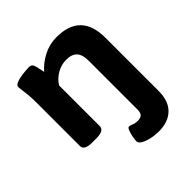

<svg xmlns="http://www.w3.org/2000/svg" viewBox="-199 -672 1025 1025"><g transform="rotate(-45 313.5 -159.5)"><path d="M416 212Q388 212 360 205.5Q332 199 313.5 188.5Q295 178 295 164Q295 154 298.5 134Q302 114 308.5 97Q315 80 323 80Q331 80 344 86Q357 92 377 92Q399 92 409 82.5Q419 73 419 49V-322Q419 -366 399.5 -387.5Q380 -409 337 -409Q301 -409 267.5 -390Q234 -371 214 -339V-31Q214 -15 199.5 -6.5Q185 2 153 2H125Q93 2 78.5 -6.5Q64 -15 64 -31V-349Q64 -393 61.5 -419.5Q59 -446 56.5 -461Q54 -476 54 -487Q54 -498 68.5 -505Q83 -512 103.5 -515.5Q124 -519 142.5 -520.5Q161 -522 169 -522Q188 -522 194 -507.5Q200 -493 209 -446Q239 -482 286 -506.5Q333 -531 386 -531Q569 -531 569 -344V59Q569 133 529 172.5Q489 212 416 212Z"/></g></svg>

Font: Asap Semi Expanded
Style: Bold
Weight: 700
Width: 6
Designer: Pablo Cosgaya
Foundry: Omnibus-Type
Version: Version 3.001; ttfautohint (v1.8.4.7-5d5b)